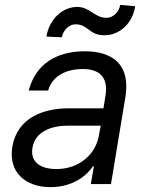

<svg xmlns="http://www.w3.org/2000/svg" viewBox="-20 -766 604 799"><path d="M190.3 12.8C285.5 12.8 343.8 -38.4 366.5 -73.9H370.7L358 0H441.8L501.4 -359.4C530.2 -532.7 402 -552.6 332.4 -552.6C250 -552.6 135.7 -525.6 99.4 -389.2H180.4C195.3 -443.2 245.7 -478.7 325.3 -478.7C402 -478.7 430 -436.4 419 -367.9L410.5 -315.3H266.3C165.5 -315.3 52.6 -279.8 31.2 -154.8C14.2 -48.3 86.6 12.8 190.3 12.8ZM115.1 -150.6C125 -214.5 186.8 -242.9 261.4 -242.9H399.1L390.6 -197.4C377.5 -128.2 313.9 -62.5 214.5 -62.5C147.7 -62.5 105.1 -92.3 115.1 -150.6ZM173.3 -613.6 237.2 -610.8C242.9 -640.6 267 -664.8 294 -664.8C348 -664.8 349.4 -619.3 414.8 -619.3C475.9 -619.3 531.2 -666.2 542.6 -740.1L480.1 -745.7C475.9 -715.9 450.3 -691.8 423.3 -691.8C372.2 -691.8 355.1 -737.2 301.1 -737.2C240.1 -737.2 184.7 -686.1 173.3 -613.6Z"/></svg>

Font: Magic Ui Pro
Style: Italic
Weight: 400
Italic angle: -9.39999°
Designer: Stefan Endress, Andreas Faust
Version: Version 1.000;FEAKit 1.0